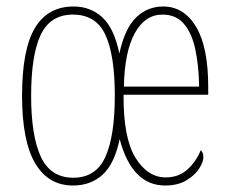

<svg xmlns="http://www.w3.org/2000/svg" viewBox="-20 -562 705 592"><path d="M205 10Q129 10 88.5 -58.5Q48 -127 48 -267Q48 -409 87.5 -475.5Q127 -542 207 -542Q259 -542 295.5 -508.5Q332 -475 348 -397Q365 -475 400 -508.5Q435 -542 483 -542Q547 -542 584.5 -479.5Q622 -417 622 -294V-270H361Q360 -137 397.5 -76Q435 -15 491 -15Q531 -15 558 -39.5Q585 -64 599 -99Q601 -97 604 -92Q607 -87 607 -77Q607 -62 593.5 -41.5Q580 -21 554 -5.5Q528 10 489 10Q387 10 349 -133Q333 -57 296.5 -23.5Q260 10 205 10ZM206 -14Q276 -14 305 -78.5Q334 -143 334 -267Q334 -392 305 -454.5Q276 -517 205 -517Q135 -517 105.5 -454.5Q76 -392 76 -267Q76 -143 106 -78.5Q136 -14 206 -14ZM594 -295Q593 -358 582.5 -408.5Q572 -459 547.5 -488Q523 -517 481 -517Q427 -517 395.5 -459.5Q364 -402 362 -295Z"/></svg>

Font: Noto Serif Tamil ExtraCondensed Thin
Style: Regular
Weight: 100
Width: 2
Designer: Indian Type Foundry, Tom Grace, and the Monotype Design Team
Foundry: Monotype Imaging Inc.
Version: Version 2.004; ttfautohint (v1.8.4.7-5d5b)